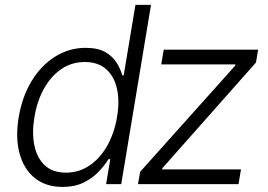

<svg xmlns="http://www.w3.org/2000/svg" viewBox="-20 -747 1089 779"><path d="M234 11.4Q166.5 11.4 122 -24Q77.4 -59.3 59.7 -123Q41.9 -186.8 55.8 -271.3Q70 -355.5 108.7 -418.9Q147.4 -482.2 204 -517.6Q260.7 -552.9 327.8 -552.9Q377.8 -552.9 408 -535.2Q438.2 -517.4 453.8 -491.7Q469.5 -465.9 476.2 -441.4H481.9L529.5 -727.3H592.7L471.9 0H410.5L427.6 -101.2H420.1Q404.8 -76.3 380.1 -50.2Q355.5 -24.1 319.4 -6.4Q283.4 11.4 234 11.4ZM247.5 -46.5Q300.4 -46.5 343.2 -75.5Q386 -104.4 415 -155.5Q443.9 -206.7 454.9 -272.4Q465.9 -337.7 454.4 -388Q442.8 -438.2 410.2 -466.8Q377.5 -495.4 324.2 -495.4Q269.5 -495.4 227.3 -465.7Q185 -436.1 157.5 -385.7Q130 -335.2 119.7 -272.4Q109 -208.8 119.3 -157.7Q129.6 -106.5 161.4 -76.5Q193.2 -46.5 247.5 -46.5ZM539.8 0 548.7 -50.1 934.7 -481.2 935.4 -485.8H634.2L644.2 -545.5H1027.3L1018.5 -493.3L638.5 -64.3L637.8 -59.7H957.7L947.8 0Z"/></svg>

Font: Inter Light  BETA
Style: Italic
Weight: 300
Italic angle: 9.39999°
Designer: Rasmus Andersson
Foundry: rsms
Version: Version 3.011;git-f93a4a705